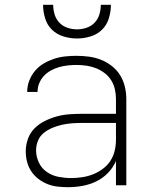

<svg xmlns="http://www.w3.org/2000/svg" viewBox="-20 -770 640 798"><path d="M263 8Q241 8 219 5.5Q197 3 177 -5Q157 -13 139.5 -26.5Q122 -40 110 -58Q98 -76 92.5 -97.5Q87 -119 87 -141Q87 -167 96 -192.5Q105 -218 123.5 -236.5Q142 -255 166 -267Q190 -279 215.5 -286Q241 -293 267.5 -295Q294 -297 320 -297H462V-358Q462 -379 457.5 -399Q453 -419 442 -436.5Q431 -454 414.5 -466.5Q398 -479 379 -486.5Q360 -494 339.5 -497Q319 -500 298 -500Q280 -500 261.5 -498Q243 -496 225.5 -491Q208 -486 191.5 -477Q175 -468 162.5 -454.5Q150 -441 143 -424Q136 -407 136 -388H93Q93 -412 101.5 -434.5Q110 -457 125.5 -475.5Q141 -494 161.5 -506Q182 -518 204.5 -525.5Q227 -533 251 -535.5Q275 -538 298 -538Q324 -538 350 -534.5Q376 -531 400 -521.5Q424 -512 445 -495.5Q466 -479 479.5 -457Q493 -435 499 -409.5Q505 -384 505 -358V0H462V-101Q450 -73 428.5 -51Q407 -29 380 -16Q353 -3 323 2.5Q293 8 263 8ZM275 -30Q299 -30 322 -33.5Q345 -37 366.5 -45.5Q388 -54 407 -68Q426 -82 438.5 -101Q451 -120 456.5 -143Q462 -166 462 -189V-259H320Q300 -259 279 -257.5Q258 -256 238 -251.5Q218 -247 198.5 -239Q179 -231 162.5 -218Q146 -205 138 -185.5Q130 -166 130 -145Q130 -119 141.5 -94.5Q153 -70 175 -55Q197 -40 223 -35Q249 -30 275 -30ZM300 -610Q272 -610 244 -618.5Q216 -627 196 -646.5Q176 -666 167.5 -694Q159 -722 159 -750H201Q201 -730 207 -710Q213 -690 227 -675.5Q241 -661 260.5 -654.5Q280 -648 300 -648Q320 -648 339.5 -654.5Q359 -661 373 -675.5Q387 -690 393 -710Q399 -730 399 -750H441Q441 -722 432.5 -694Q424 -666 404 -646.5Q384 -627 356 -618.5Q328 -610 300 -610Z"/></svg>

Font: Iosevka Curly XLtEx
Style: Regular
Weight: 200
Width: 7
Monospace: yes
Designer: Belleve Invis
Foundry: Belleve Invis
Version: Version 11.1.0; ttfautohint (v1.8.3)